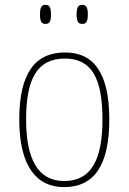

<svg xmlns="http://www.w3.org/2000/svg" viewBox="-20 -757 527 787"><path d="M317 -659C332 -659 340 -667 340 -698C340 -729 332 -737 317 -737C302 -737 294 -729 294 -698C294 -667 302 -659 317 -659ZM166 -659C182 -659 189 -667 189 -698C189 -729 182 -737 166 -737C151 -737 144 -729 144 -698C144 -667 151 -659 166 -659ZM243 10C364 10 428 -77 428 -267C428 -455 366 -542 247 -542C121 -542 59 -453 59 -267C59 -78 128 10 243 10ZM243 -15C135 -15 87 -106 87 -267C87 -433 132 -517 246 -517C355 -517 400 -437 400 -267C400 -111 359 -15 243 -15Z"/></svg>

Font: Noto Serif Thai SemiCondensed Thin
Style: Regular
Weight: 100
Width: 4
Designer: Monotype Design Team
Foundry: Monotype Imaging Inc.
Version: Version 2.002